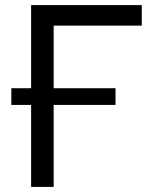

<svg xmlns="http://www.w3.org/2000/svg" viewBox="-20 -733 614 753"><path d="M102 0V-321.5H24.5V-387H102V-713H536V-632.5H190.5V-387H433V-321.5H190.5V0Z"/></svg>

Font: Commissioner
Style: Regular
Weight: 400
Designer: Kostas Bartsokas
Foundry: Kostas Bartsokas
Version: Version 1.000; ttfautohint (v1.8.3)